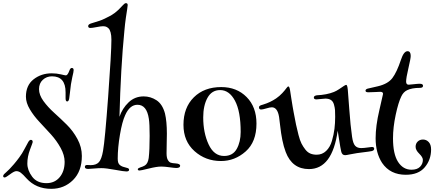

<svg xmlns="http://www.w3.org/2000/svg" viewBox="-35 -1090 2758 1215"><path d="M292 -626Q323 -626 350 -619.5Q377 -613 382 -613Q393 -613 404 -643Q410 -660 419 -660Q431 -660 431 -646Q431 -640 429 -630.5Q427 -621 422.5 -601.5Q418 -582 414 -557Q410 -530 407.5 -503Q405 -476 403 -467Q400 -448 390 -448Q380 -448 380 -468V-506Q380 -607 294 -607Q260 -607 236 -585Q212 -563 212 -526Q212 -489 240 -450.5Q268 -412 308 -376Q348 -340 387.5 -301Q427 -262 455 -210.5Q483 -159 483 -103Q483 -6 427 49.5Q371 105 289 105Q193 105 133 39Q110 13 96.5 3Q83 -7 68 -7Q55 -7 28.5 13Q2 33 -5 33Q-15 33 -15 24Q-15 18 -8 11L4 0Q15 -10 25.5 -20.5Q36 -31 53.5 -51.5Q71 -72 87 -94Q105 -118 120.5 -148Q136 -178 144 -191.5Q152 -205 160 -205Q172 -205 172 -191Q172 -188 155 -143.5Q138 -99 138 -55Q138 -13 168.5 28Q199 69 259 69Q311 69 342.5 31.5Q374 -6 374 -66Q374 -108 349 -153.5Q324 -199 288 -239Q252 -279 215.5 -317.5Q179 -356 154 -398Q129 -440 129 -478Q129 -550 177.5 -588Q226 -626 292 -626Z M762 -1070Q773 -1070 773 -1058Q773 -1051 770 -1033Q767 -1015 761.5 -977.5Q756 -940 752 -894Q729 -662 721 -351Q739 -404 778.5 -442Q818 -480 874 -480Q918 -480 955.5 -455.5Q993 -431 1009 -372Q1021 -322 1021 -244Q1021 -228 1020 -186Q1019 -144 1019 -120Q1019 -92 1027 -78Q1035 -64 1045.5 -60.5Q1056 -57 1076 -56Q1105 -54 1105 -41Q1105 -27 1080 -27Q1069 -27 1037.5 -31.5Q1006 -36 985 -36Q957 -36 907 -23.5Q857 -11 848 -11Q837 -11 837 -19Q837 -25 851 -30Q871 -36 882 -43Q901 -55 906 -90Q912 -140 912 -230Q912 -307 907 -338Q894 -427 835 -427Q786 -427 757 -361Q738 -320 724 -237.5Q710 -155 710 -86Q710 -70 713.5 -60Q717 -50 725.5 -44Q734 -38 742.5 -35Q751 -32 767 -28Q782 -25 782 -16Q782 -5 765 -5Q749 -5 692.5 -15.5Q636 -26 607 -26Q587 -26 559 -23.5Q531 -21 523 -21Q502 -21 502 -34Q502 -46 517 -46Q520 -46 527.5 -45.5Q535 -45 539 -45Q574 -45 591 -64Q608 -83 617 -135Q629 -201 649.5 -479.5Q670 -758 670 -839Q670 -866 665 -884.5Q660 -903 651.5 -911Q643 -919 635 -921.5Q627 -924 616 -924Q604 -924 576 -918.5Q548 -913 537 -913Q523 -913 523 -925Q523 -935 539 -941Q542 -942 563 -948.5Q584 -955 595 -958.5Q606 -962 626.5 -971.5Q647 -981 667 -992Q694 -1008 714.5 -1028Q735 -1048 744.5 -1059Q754 -1070 762 -1070Z M1126 -300Q1126 -409 1191.5 -474Q1257 -539 1365 -539Q1463 -539 1525.5 -476Q1588 -413 1588 -308Q1588 -192 1519.5 -131.5Q1451 -71 1363 -71Q1266 -71 1196 -133.5Q1126 -196 1126 -300ZM1358 -520Q1305 -520 1278 -471Q1251 -422 1251 -347Q1251 -250 1285 -176.5Q1319 -103 1383 -103Q1438 -103 1463 -147.5Q1488 -192 1488 -255Q1488 -385 1452 -452.5Q1416 -520 1358 -520Z M1790 -543Q1797 -543 1801 -516Q1804 -496 1808.5 -467Q1813 -438 1816.5 -417.5Q1820 -397 1823 -381Q1832 -331 1838.5 -301Q1845 -271 1854 -236Q1863 -201 1873 -181.5Q1883 -162 1897 -144Q1911 -126 1928.5 -118.5Q1946 -111 1969 -111Q2004 -111 2029 -135Q2054 -159 2065.5 -198.5Q2077 -238 2081.5 -274.5Q2086 -311 2086 -351Q2086 -379 2085 -393.5Q2084 -408 2078.5 -428Q2073 -448 2059.5 -457Q2046 -466 2024 -466Q2014 -466 1995 -463.5Q1976 -461 1967 -461Q1951 -461 1951 -473Q1951 -484 1970 -487Q2033 -490 2078 -508Q2093 -514 2110.5 -525.5Q2128 -537 2139.5 -545Q2151 -553 2156 -553Q2163 -553 2166 -521Q2167 -514 2175 -402.5Q2183 -291 2193 -224Q2199 -182 2212.5 -167.5Q2226 -153 2250 -153Q2267 -153 2290.5 -156.5Q2314 -160 2318 -160Q2333 -160 2333 -149Q2333 -138 2318 -134Q2310 -132 2297 -130.5Q2284 -129 2262 -126Q2240 -123 2224 -121Q2208 -119 2182 -113.5Q2156 -108 2149 -108Q2129 -108 2124 -132Q2119 -154 2111.5 -203Q2104 -252 2102 -263Q2068 -20 1920 -20Q1814 -20 1773 -128Q1760 -162 1751.5 -204.5Q1743 -247 1738 -293.5Q1733 -340 1731 -350Q1721 -411 1685 -411Q1674 -411 1650.5 -404Q1627 -397 1618 -397Q1604 -397 1604 -410Q1604 -412 1604.5 -414Q1605 -416 1606 -417.5Q1607 -419 1609 -420Q1611 -421 1612 -422Q1613 -423 1616 -424Q1619 -425 1620.5 -425.5Q1622 -426 1626 -427Q1630 -428 1632 -429Q1675 -442 1712 -467Q1734 -482 1751.5 -501Q1769 -520 1777 -531.5Q1785 -543 1790 -543Z M2291 -529Q2299 -531 2356 -544Q2420 -559 2448 -596Q2476 -633 2502 -711Q2520 -766 2544 -766Q2564 -766 2564 -736Q2564 -720 2549.5 -658.5Q2535 -597 2535 -574Q2535 -554 2551 -554Q2558 -554 2583 -557Q2608 -560 2621 -560Q2642 -560 2642 -547Q2642 -534 2622 -534Q2571 -534 2541 -519Q2518 -508 2505 -481Q2486 -443 2469 -363.5Q2452 -284 2452 -215Q2452 -115 2484 -65.5Q2516 -16 2569 -16Q2605 -16 2623 -34.5Q2641 -53 2641 -78Q2641 -95 2618 -117.5Q2595 -140 2595 -161Q2595 -181 2608 -194Q2621 -207 2642 -207Q2663 -207 2678 -191Q2693 -175 2693 -144Q2693 -79 2653 -31.5Q2613 16 2533 16Q2434 16 2383 -59Q2342 -122 2342 -215Q2342 -293 2365.5 -392.5Q2389 -492 2389 -496Q2389 -509 2371 -509Q2366 -509 2338.5 -507.5Q2311 -506 2296 -506Q2278 -506 2278 -516Q2278 -525 2291 -529Z"/></svg>

Font: Henny Penny
Style: Regular
Weight: 400
Designer: Olga Umpeleva
Foundry: Brownfox
Version: Version 1.001